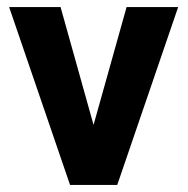

<svg xmlns="http://www.w3.org/2000/svg" viewBox="-20 -522 530 542"><path d="M151.4 -500.5 244.1 -169.4 336.9 -500.5 337.4 -502H339.4H480H482.9L481.9 -499L311.5 -1.5L311 0H309.6H179.2H177.7L177.2 -1.5L6.8 -499L5.9 -502H8.8H149.4H151.4Z"/></svg>

Font: MAUL Bold
Style: Bold
Weight: 700
Designer: MAUL
Version: Version 1.0; 2020; ttfautohint (v1.8.3)